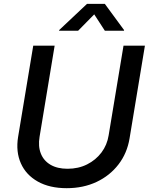

<svg xmlns="http://www.w3.org/2000/svg" viewBox="-20 -964 771 995"><path d="M325.7 11.2Q236.8 11.2 175.8 -23.2Q114.7 -57.6 88.1 -117.7Q61.5 -177.7 73.7 -253.9L152.3 -727.5H263.2L185.1 -255.4Q176.8 -205.6 191.7 -168.2Q206.5 -130.9 241.9 -110.1Q277.3 -89.4 330.1 -89.4Q386.2 -89.4 431.4 -112.1Q476.6 -134.8 505.9 -173.8Q535.2 -212.9 543 -262.7L620.1 -727.5H731L651.4 -246.6Q638.7 -169.9 594 -111.8Q549.3 -53.7 480.5 -21.2Q411.6 11.2 325.7 11.2ZM384.8 -804.7H286.1L286.6 -808.1L430.7 -943.8H523.4L623 -808.1L622.6 -804.7H523.4L468.3 -889.6Z"/></svg>

Font: Inter 18pt Medium
Style: Italic
Weight: 500
Italic angle: -9.3988°
Designer: Rasmus Andersson
Foundry: rsms
Version: Version 4.001;git-66647c0bb